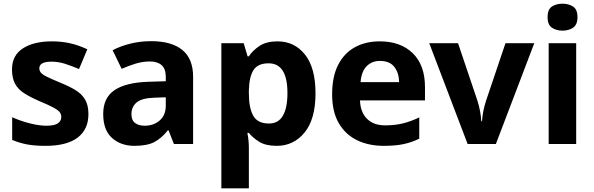

<svg xmlns="http://www.w3.org/2000/svg" viewBox="-20 -780 3219 1040"><path d="M459 -162Q459 -79 400.5 -34.5Q342 10 226 10Q169 10 128 2.5Q87 -5 46 -22V-145Q90 -125 141 -112Q192 -99 231 -99Q275 -99 293.5 -112Q312 -125 312 -146Q312 -160 304.5 -171Q297 -182 272 -196Q247 -210 194 -232Q143 -254 110 -275.5Q77 -297 61 -327.5Q45 -358 45 -404Q45 -480 104 -518Q163 -556 261 -556Q312 -556 358 -546Q404 -536 453 -513L408 -406Q368 -423 332 -434.5Q296 -446 259 -446Q193 -446 193 -410Q193 -397 201.5 -386.5Q210 -376 234.5 -364Q259 -352 307 -332Q354 -313 388 -292.5Q422 -272 440.5 -241.5Q459 -211 459 -162Z M799 -557Q909 -557 967.5 -509.5Q1026 -462 1026 -364V0H922L893 -74H889Q854 -30 815 -10Q776 10 708 10Q635 10 587 -32.5Q539 -75 539 -163Q539 -250 600 -291.5Q661 -333 783 -337L878 -340V-364Q878 -407 855.5 -427Q833 -447 793 -447Q753 -447 715 -435.5Q677 -424 639 -407L590 -508Q634 -531 687.5 -544Q741 -557 799 -557ZM820 -251Q748 -249 720 -225Q692 -201 692 -162Q692 -128 712 -113.5Q732 -99 764 -99Q812 -99 845 -127.5Q878 -156 878 -208V-253Z M1483 -556Q1575 -556 1632 -484.5Q1689 -413 1689 -274Q1689 -135 1630 -62.5Q1571 10 1479 10Q1420 10 1385 -11.5Q1350 -33 1328 -60H1320Q1328 -18 1328 20V240H1179V-546H1300L1321 -475H1328Q1350 -508 1387 -532Q1424 -556 1483 -556ZM1435 -437Q1377 -437 1353.5 -401Q1330 -365 1328 -291V-275Q1328 -196 1351.5 -153.5Q1375 -111 1437 -111Q1488 -111 1512.5 -153.5Q1537 -196 1537 -276Q1537 -437 1435 -437Z M2037 -556Q2150 -556 2216 -491.5Q2282 -427 2282 -308V-236H1930Q1932 -173 1967.5 -137Q2003 -101 2066 -101Q2119 -101 2162 -111.5Q2205 -122 2251 -144V-29Q2211 -9 2166.5 0.5Q2122 10 2059 10Q1977 10 1914 -20.5Q1851 -51 1815 -113Q1779 -175 1779 -269Q1779 -365 1811.5 -428.5Q1844 -492 1902 -524Q1960 -556 2037 -556ZM2038 -450Q1995 -450 1966.5 -422Q1938 -394 1933 -335H2142Q2141 -385 2116 -417.5Q2091 -450 2038 -450Z M2513 0 2305 -546H2461L2566 -235Q2575 -207 2580.5 -177Q2586 -147 2587 -123H2591Q2594 -177 2613 -235L2718 -546H2874L2666 0Z M3027 -760Q3060 -760 3084 -744.5Q3108 -729 3108 -687Q3108 -646 3084 -630Q3060 -614 3027 -614Q2993 -614 2969.5 -630Q2946 -646 2946 -687Q2946 -729 2969.5 -744.5Q2993 -760 3027 -760ZM3101 -546V0H2952V-546Z"/></svg>

Font: Noto Sans Gujarati UI
Style: Bold
Weight: 700
Designer: Jelle Bosma - Monotype Design Team, Universal Thirst
Foundry: Monotype Imaging Inc.
Version: Version 2.106; ttfautohint (v1.8.4.7-5d5b)